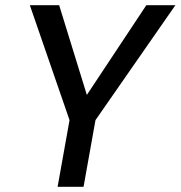

<svg xmlns="http://www.w3.org/2000/svg" viewBox="-20 -720 696 740"><path d="M202 0 248 -257 95 -700H208L316 -350H312L544 -700H656L348 -257L302 0Z"/></svg>

Font: DM Sans 28pt Medium
Style: Italic
Weight: 500
Italic angle: -10°
Version: Version 4.004;gftools[0.9.30]